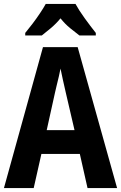

<svg xmlns="http://www.w3.org/2000/svg" viewBox="-20 -954 614 974"><path d="M424 0 385 -173H190L151 0H0L198 -715H374L574 0ZM314 -483Q306 -517 299.5 -547Q293 -577 287 -606Q284 -589 278.5 -566Q273 -543 267.5 -520.5Q262 -498 259 -484L217 -294H358ZM363 -934Q381 -901 410 -861Q439 -821 466 -787V-774H383Q363 -789 336 -811Q309 -833 287 -861Q264 -833 237 -810.5Q210 -788 192 -774H108V-787Q124 -806 144.5 -833Q165 -860 183 -887Q201 -914 212 -934Z"/></svg>

Font: Noto Sans Gujarati Condensed
Style: Bold
Weight: 700
Width: 3
Designer: Jelle Bosma - Monotype Design Team, Universal Thirst
Foundry: Monotype Imaging Inc.
Version: Version 2.106; ttfautohint (v1.8.4.7-5d5b)